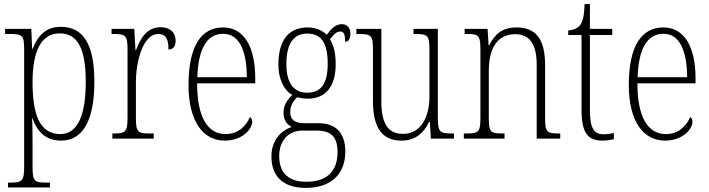

<svg xmlns="http://www.w3.org/2000/svg" viewBox="-20 -677 3464 938"><path d="M19 239H224V215H205C150 215 139 209 139 140V18C139 -34 138 -75 137 -99H139C162 -32 205 10 278 10C379 10 441 -79 441 -277C441 -465 385 -546 276 -546C203 -546 163 -500 140 -439H137L133 -536H5V-511H25C89 -511 98 -505 98 -438V139C98 209 86 215 30 215H19ZM275 -22C172 -22 139 -121 139 -276C139 -423 179 -514 272 -514C361 -514 399 -436 399 -277C399 -118 361 -22 275 -22Z M529 0H731V-25H712C655 -25 644 -30 644 -99V-276C644 -384 682 -511 752 -511C794 -511 803 -481 803 -435C828 -435 838 -453 838 -479C838 -516 813 -544 764 -544C695 -544 664 -485 644 -431H642L636 -536H525V-511H531C592 -511 603 -506 603 -438V-100C603 -30 591 -25 535 -25H529Z M1078 10C1166 10 1212 -48 1212 -82C1212 -95 1207 -102 1201 -105C1182 -62 1145 -22 1082 -22C996 -22 943 -102 943 -270H1227V-294C1227 -450 1171 -543 1070 -543C962 -543 901 -451 901 -262C901 -88 969 10 1078 10ZM1186 -300H944C948 -431 987 -512 1070 -512C1151 -512 1185 -426 1186 -300Z M1474 241C1600 241 1667 171 1667 64C1667 -19 1629 -75 1536 -75H1469C1425 -75 1398 -89 1398 -128C1398 -163 1414 -185 1432 -202C1443 -198 1469 -195 1484 -195C1575 -195 1620 -260 1620 -363C1620 -424 1608 -459 1592 -485C1612 -511 1625 -523 1642 -523C1661 -523 1666 -507 1666 -473C1684 -473 1692 -489 1692 -513C1692 -538 1678 -559 1650 -559C1616 -559 1593 -529 1576 -507C1557 -527 1524 -543 1484 -543C1391 -543 1340 -482 1340 -361C1340 -295 1365 -237 1408 -213C1387 -194 1365 -165 1365 -128C1365 -88 1384 -67 1405 -57C1360 -42 1306 2 1306 87C1306 181 1359 241 1474 241ZM1481 -224C1415 -224 1379 -271 1379 -364C1379 -468 1418 -513 1480 -513C1546 -513 1581 -473 1581 -365C1581 -268 1548 -224 1481 -224ZM1476 211C1376 211 1344 154 1344 85C1344 7 1393 -39 1455 -39H1526C1601 -39 1629 -6 1629 67C1629 152 1585 211 1476 211Z M1941 10C2008 10 2050 -26 2076 -81H2080L2085 0H2198V-25H2188C2130 -25 2119 -30 2119 -101V-536H2000V-511H2007C2071 -511 2078 -505 2078 -429V-205C2078 -107 2037 -23 1949 -23C1871 -23 1843 -80 1843 -184V-536H1721V-511H1730C1791 -511 1802 -506 1802 -439V-184C1802 -47 1851 10 1941 10Z M2246 0H2445V-25H2437C2378 -25 2368 -30 2368 -98V-331C2368 -444 2412 -510 2497 -510C2574 -510 2602 -451 2602 -361V0H2717V-25H2710C2653 -25 2643 -31 2643 -99V-359C2643 -485 2599 -543 2503 -543C2438 -543 2399 -514 2370 -456H2367L2362 -536H2250V-511H2260C2316 -511 2327 -506 2327 -438V-99C2327 -31 2317 -25 2258 -25H2246Z M2924 10C2942 10 2962 7 2979 3V-27C2961 -23 2947 -21 2929 -21C2883 -21 2862 -48 2862 -139V-506H2971V-536H2862V-657H2836C2834 -605 2829 -573 2813 -553C2801 -539 2782 -530 2756 -528V-506H2821V-142C2821 -28 2851 10 2924 10Z M3229 10C3317 10 3363 -48 3363 -82C3363 -95 3358 -102 3352 -105C3333 -62 3296 -22 3233 -22C3147 -22 3094 -102 3094 -270H3378V-294C3378 -450 3322 -543 3221 -543C3113 -543 3052 -451 3052 -262C3052 -88 3120 10 3229 10ZM3337 -300H3095C3099 -431 3138 -512 3221 -512C3302 -512 3336 -426 3337 -300Z"/></svg>

Font: Noto Serif Hebrew Condensed ExtraLight
Style: Regular
Weight: 200
Width: 3
Designer: Monotype Design Team
Foundry: Monotype Imaging Inc.
Version: Version 2.004